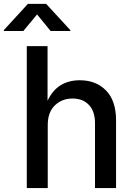

<svg xmlns="http://www.w3.org/2000/svg" viewBox="-65 -964 687 984"><path d="M179.7 -323.2V0H72.3V-727.5H178.7V-447.8Q204.6 -502 246.1 -527.3Q287.6 -552.7 343.8 -552.7Q427.2 -552.7 478.5 -500.2Q529.8 -447.8 529.8 -346.7V0H421.9V-333.5Q421.9 -392.6 391.1 -425.8Q360.4 -459 306.6 -459Q252 -459 215.8 -423.6Q179.7 -388.2 179.7 -323.2ZM54.7 -805.2H-45.4V-809.6L78.1 -944.3H171.4L295.4 -809.6V-805.2H194.3L125 -890.1Z"/></svg>

Font: Inter Medium
Style: Regular
Weight: 500
Designer: Rasmus Andersson
Foundry: rsms
Version: Version 4.001;git-9221beed3